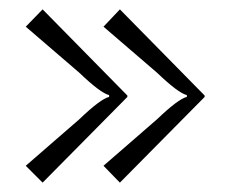

<svg xmlns="http://www.w3.org/2000/svg" viewBox="-20 -436 492 410"><path d="M252 -229 71 -46 35 -82 149 -181Q195 -225 213 -229V-233Q195 -237 149 -281L35 -379L71 -416L252 -232ZM417 -229 236 -46 201 -82 315 -181Q361 -225 379 -229V-233Q361 -237 315 -281L201 -379L236 -416L417 -232Z"/></svg>

Font: Foglihten068fMac
Style: Regular
Weight: 500
Designer: gluk (gluksza@wp.pl)
Foundry: gluk (gluksza@wp.pl)
Version: Version 0.68